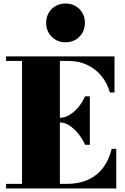

<svg xmlns="http://www.w3.org/2000/svg" viewBox="-20 -1070 709 1090"><path d="M14.5 0V-26H105V-724H14.5V-750H630V-545H604Q589 -598.5 555.8 -638.8Q522.5 -679 475 -701.5Q427.5 -724 369 -724H320V-26H359Q427 -26 478.8 -49.2Q530.5 -72.5 564.8 -117Q599 -161.5 614 -225H640V0ZM463 -248Q448 -281.5 425 -310.5Q402 -339.5 374.2 -357.5Q346.5 -375.5 318 -375H300V-401H318Q346.5 -401 374 -417.2Q401.5 -433.5 424.8 -461.5Q448 -489.5 463 -523H490V-248ZM352 -830Q305 -830 273.5 -861.5Q242 -893 242 -940Q242 -987.5 273.5 -1018.8Q305 -1050 352 -1050Q399.5 -1050 430.8 -1018.8Q462 -987.5 462 -940Q462 -893 430.8 -861.5Q399.5 -830 352 -830Z"/></svg>

Font: Bodoni Moda 9pt Black
Style: Regular
Weight: 900
Designer: Owen Earl
Foundry: indestructible type
Version: Version 2.005